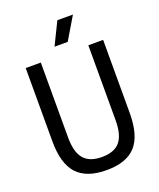

<svg xmlns="http://www.w3.org/2000/svg" viewBox="-170 -1051 966 1164"><g transform="rotate(-20 313.0 -469.0)"><path d="M314.5 9.5Q185.5 9.5 124.5 -57Q63.5 -123.5 63.5 -268V-740H161V-256.5Q161 -162 198 -118.5Q235 -75 314.5 -75Q394.5 -75 431 -118.5Q467.5 -162 467.5 -256.5V-740H563V-268Q563 -123.5 503 -57Q443 9.5 314.5 9.5ZM272 -802 343 -947H443.5L357 -802Z"/></g></svg>

Font: Encode Sans Condensed Condensed Medium
Style: Regular
Weight: 500
Width: 3
Designer: Multiple Designers
Foundry: Impallari Type
Version: Version 3.000; ttfautohint (v1.8.3) -l 8 -r 50 -G 200 -x 14 